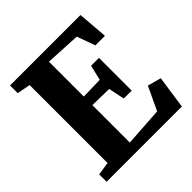

<svg xmlns="http://www.w3.org/2000/svg" viewBox="-195 -894 1046 1046"><g transform="rotate(-45 328.0 -371.5)"><path d="M114 -68.5V-669L37 -683.5V-743H580L594 -568.5H520.5L482 -674L278.5 -684.5V-416L404.5 -419L425 -506.5H486V-254.5H425L405.5 -347.5L278.5 -350V-61.5L504 -76.5L567.5 -211.5L645.5 -190L618 0H38V-57Z"/></g></svg>

Font: Merriweather 36pt ExtraBold
Style: Regular
Weight: 800
Designer: Eben Sorkin
Foundry: Eben Sorkin
Version: Version 2.100